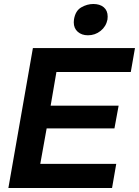

<svg xmlns="http://www.w3.org/2000/svg" viewBox="-20 -943 697 963"><path d="M214 -299H554L575 -413H234L263 -582H636L657 -702H145L22 0H542L563 -121H182ZM351 -845Q350 -840 350 -831Q350 -801 370 -783.5Q390 -766 421 -766Q457 -766 484.5 -788Q512 -810 519 -845Q520 -850 520 -860Q520 -890 500.5 -906.5Q481 -923 448 -923Q417 -923 387.5 -906Q358 -889 351 -845Z"/></svg>

Font: Geom SemiBold
Style: Bold Italic
Weight: 600
Italic angle: -10°
Version: Version 1.102